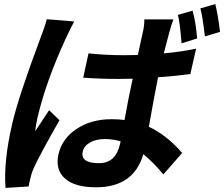

<svg xmlns="http://www.w3.org/2000/svg" viewBox="-20 -863 1096 939"><path d="M982 -685Q971 -781 960 -822L1033 -843Q1047 -785 1056 -707ZM868 -651Q860 -753 850 -790L922 -811Q938 -752 944 -675ZM343 -758Q329 -734 299 -669Q204 -462 163 -286Q155 -250 152 -222Q144 -208 220 -324L271 -275Q177 -111 144 -39Q134 -16 129 7Q122 35 120 49L7 56Q-3 -74 40 -259Q70 -389 176 -672Q200 -734 209 -769ZM570 -172Q531 -183 493 -183Q451 -183 422 -167Q391 -150 385 -123Q371 -65 464 -65Q545 -65 566 -155ZM911 -501Q848 -492 753 -485Q735 -396 708 -243Q793 -204 871 -115L779 -10Q729 -70 681 -109Q634 53 450 53Q347 53 299 11Q249 -32 266 -109Q284 -186 354 -232Q425 -280 526 -280Q563 -280 589 -276Q610 -394 629 -478L558 -477Q472 -477 387 -483L413 -602Q497 -593 585 -593Q631 -593 654 -594L678 -703Q686 -735 686 -768H828Q818 -741 808 -705Q790 -639 781 -602Q862 -609 939 -625Z"/></svg>

Font: KaiGen Gothic CN Bold
Style: Bold
Weight: 700
Designer: Ryoko NISHIZUKA  (kana & ideographs); Paul D. Hunt (Latin, Greek & Cyrillic); Wenlong ZHANG  (bopomofo); Sandoll Communi
Foundry: Adobe Systems Incorporated
Version: Version 1.002.20150501